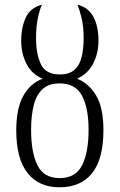

<svg xmlns="http://www.w3.org/2000/svg" viewBox="-20 -785 508 815"><path d="M232 10Q145 10 97 -50.5Q49 -111 49 -232Q49 -324 78.5 -377.5Q108 -431 161 -451Q116 -469 93 -513Q70 -557 70 -612Q70 -670 90 -711.5Q110 -753 158 -765Q148 -743 140.5 -707.5Q133 -672 133 -622Q133 -556 153.5 -512.5Q174 -469 234 -469Q274 -469 296 -488.5Q318 -508 326.5 -543Q335 -578 335 -622Q335 -672 326.5 -707.5Q318 -743 309 -765Q356 -753 377 -712.5Q398 -672 398 -613Q398 -557 374.5 -513.5Q351 -470 307 -451Q356 -432 387.5 -380.5Q419 -329 419 -232Q419 -110 371 -50Q323 10 232 10ZM233 -29Q301 -29 328.5 -83.5Q356 -138 356 -234Q356 -327 328 -379Q300 -431 233 -431Q187 -431 160.5 -406.5Q134 -382 123 -337.5Q112 -293 112 -234Q112 -138 139 -83.5Q166 -29 233 -29Z"/></svg>

Font: Noto Serif Condensed Light
Style: Regular
Weight: 300
Width: 3
Designer: Monotype Design Team
Foundry: Monotype Imaging Inc.
Version: Version 2.013